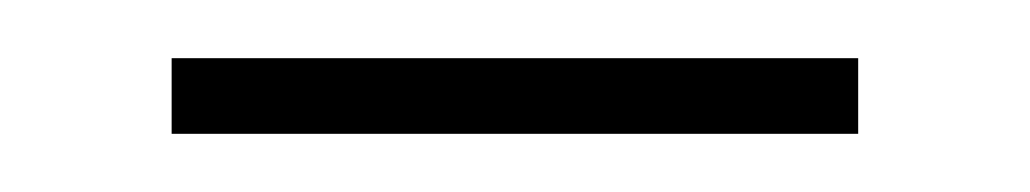

<svg xmlns="http://www.w3.org/2000/svg" viewBox="-20 -368 354 66"><path d="M39 -322V-348H275V-322Z"/></svg>

Font: Noto Sans Malayalam UI SemiCondensed Thin
Style: Regular
Weight: 100
Width: 4
Designer: Jelle Bosma - Monotype Design Team
Foundry: Monotype Imaging Inc.
Version: Version 2.104; ttfautohint (v1.8.4.7-5d5b)